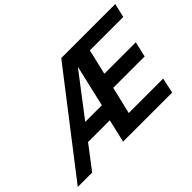

<svg xmlns="http://www.w3.org/2000/svg" viewBox="-122 -1035 1348 1348"><g transform="rotate(-45 552.0 -361.0)"><path d="M460 0 500 -172H284L153 0H10L568 -722H1104L1080 -618H748L704 -430H1016L990 -316H678L630 -114H972L947 0ZM607 -596 370 -286H535Z"/></g></svg>

Font: Perun
Style: Bold Italic
Weight: 700
Italic angle: -12°
Foundry: Copyright (c) Stefan Peev, Context Ltd, 2016
Version: Version 1.027